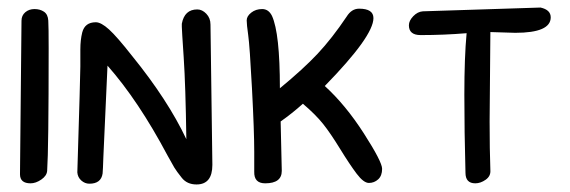

<svg xmlns="http://www.w3.org/2000/svg" viewBox="-20 -486 1510 509"><path d="M61 0Q33 0 33 -24L37 -431Q37 -445 47 -453.5Q57 -462 71.5 -462Q86 -462 96.5 -455Q107 -448 108 -431.5Q109 -415 109 -358Q109 -91 105 -33Q104 -20 89.5 -10Q75 0 61 0Z M265 -312 254 -69Q253 -37 252 -26Q248 1 217 1Q205 1 195.5 -7.5Q186 -16 185 -29Q193 -289 193 -309.5Q193 -330 193 -355Q193 -380 198 -400Q205 -427 234 -427Q248 -427 269 -408Q290 -389 330 -338Q425 -221 474 -117Q472 -259 467 -333.5Q462 -408 462 -415Q462 -422 462 -423Q469 -461 503 -461Q516 -461 527 -449.5Q538 -438 538 -421L543 -49Q543 3 501 3Q476 3 462 -14.5Q448 -32 442 -42Q436 -52 424 -74Q347 -219 265 -312Z M654 -84Q654 -138 648 -251.5Q642 -365 638 -393Q634 -421 634 -432Q634 -443 646 -452.5Q658 -462 675 -462Q692 -462 701 -444Q722 -398 722 -252Q784 -303 822 -343.5Q860 -384 899 -442Q912 -463 932 -463Q970 -463 970 -438Q970 -390 841 -258Q896 -208 944.5 -132.5Q993 -57 993 -38.5Q993 -20 982.5 -10.5Q972 -1 958 -1Q944 -1 925.5 -25.5Q907 -50 881.5 -91.5Q856 -133 836.5 -157.5Q817 -182 783 -211Q754 -185 724 -164Q727 -47 727 -33Q727 0 683 0Q653 0 654 -31Z M1280 -401 1278 -164Q1278 -90 1280 -34Q1281 -19 1267.5 -9.5Q1254 0 1240 0Q1214 0 1214 -28Q1211 -137 1211 -235.5Q1211 -334 1217 -398Q1157 -393 1095 -393Q1064 -393 1064 -419Q1064 -431 1075.5 -443Q1087 -455 1101 -456L1413 -466Q1440 -460 1440 -440Q1440 -399 1346 -399Z"/></svg>

Font: Patrick Hand SC
Style: Regular
Weight: 400
Designer: Patrick Wagesreiter
Foundry: Patrick Wagesreiter
Version: Version 1.003;PS 001.003;hotconv 1.0.70;makeotf.lib2.5.58329